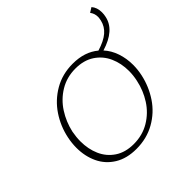

<svg xmlns="http://www.w3.org/2000/svg" viewBox="-207 -1024 1220 1220"><g transform="rotate(-45 403.0 -414.0)"><path d="M806 -763Q806 -744 802 -727Q782 -628 641 -585Q675 -548 692.5 -496.5Q710 -445 710 -387Q710 -345 701 -303Q683 -219 636 -148.5Q589 -78 514.5 -36Q440 6 347 6Q261 6 201 -31Q141 -68 111.5 -130.5Q82 -193 82 -269Q82 -311 91 -354Q108 -437 155 -507.5Q202 -578 276 -621Q350 -664 443 -664Q550 -664 618 -607Q684 -627 719 -657Q754 -687 764 -731Q768 -751 768 -760Q768 -791 750 -814L782 -834Q806 -807 806 -763ZM664 -378Q664 -447 638.5 -504Q613 -561 561 -595.5Q509 -630 434 -630Q356 -630 294 -592.5Q232 -555 192.5 -493.5Q153 -432 137 -360Q129 -317 129 -280Q129 -211 154 -154Q179 -97 230.5 -62.5Q282 -28 357 -28Q436 -28 498.5 -65.5Q561 -103 600.5 -164.5Q640 -226 655 -298Q664 -339 664 -378Z"/></g></svg>

Font: Ysabeau Light
Style: Italic
Weight: 300
Italic angle: -12°
Designer: Christian Thalmann (Catharsis Fonts)
Version: Version 0.003